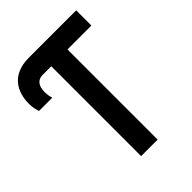

<svg xmlns="http://www.w3.org/2000/svg" viewBox="-213 -817 920 920"><g transform="rotate(-45 246.5 -357.0)"><path d="M196 0H308V-611H470V-714H149C32 -714 -7 -637 -7 -557C-7 -528 0 -509 3 -499H93C90 -508 86 -525 86 -545C86 -581 101 -609 137 -609H196Z"/></g></svg>

Font: Noto Sans Mono ExtraCondensed SemiBold
Style: Regular
Weight: 600
Width: 2
Designer: Monotype Design Team
Foundry: Monotype Imaging Inc.
Version: Version 2.014